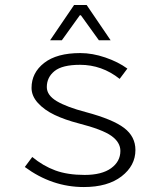

<svg xmlns="http://www.w3.org/2000/svg" viewBox="-20 -734 640 767"><path d="M180.2 -573.2 275.9 -713.9H326.2L421.9 -573.2H375L303.2 -672.9H298.8L227.1 -573.2ZM314.9 13.2Q187.5 13.2 79.1 -66.9L108.9 -106.9Q151.9 -71.3 200.9 -53.2Q250 -35.2 317.9 -35.2Q386.7 -35.2 423.8 -62Q460.9 -88.9 460.9 -130.9Q460.9 -165.5 425 -191.2Q389.2 -216.8 293.9 -241.2Q239.3 -255.4 198.2 -274.9Q157.2 -294.4 131.6 -322.5Q106 -350.6 106 -382.8Q106 -443.4 156.5 -482.7Q207 -522 300.8 -522Q349.1 -522 400.6 -504.4Q452.1 -486.8 488.8 -460L458 -418.9Q387.2 -475.1 299.8 -475.1Q229 -475.1 198 -450.2Q167 -425.3 167 -386.2Q167 -353.5 206.8 -329.8Q246.6 -306.2 323.2 -286.1Q430.7 -257.3 475.8 -222.9Q521 -188.5 521 -134.8Q521 -72.3 465.6 -29.5Q410.2 13.2 314.9 13.2Z"/></svg>

Font: Office Code Pro Light
Style: Regular
Weight: 300
Designer: Nathan Rutzky & Paul D. Hunt
Foundry: Adobe Systems Incorporated
Version: Version 1.004;PS 001.004;hotconv 1.0.70;makeotf.lib2.5.58329